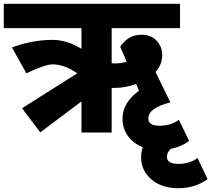

<svg xmlns="http://www.w3.org/2000/svg" viewBox="-40 -698 1113 1011"><path d="M1000 134 1053 245Q988 293 899 293Q811 293 757 246.5Q703 200 703 130Q703 102 712 77Q662 58 633.5 18Q605 -22 605 -72Q605 -158 692 -220L677 -256Q620 -235 563 -235H548V0H389V-164L172 -1L76 -128L367 -312Q299 -359 237 -359Q197 -359 99 -312L23 -448Q129 -488 237 -488Q312 -488 389 -441V-550H-20V-678H908V-550H548V-365Q554 -364 566 -364Q596 -364 627 -373L593 -452Q635 -515 704 -515Q756 -515 785 -483.5Q814 -452 814 -408Q814 -357 779 -319L857 -159Q741 -130 741 -74Q741 -36 800 -36Q861 -36 902 -67L956 44Q915 75 859 86Q839 105 839 127Q839 165 898 165Q959 165 1000 134Z"/></svg>

Font: Martel Sans Heavy
Style: Regular
Weight: 900
Designer: Dan Reynolds and Mathieu Réguer
Foundry: Dan Reynolds and Mathieu Réguer
Version: Version 1.001;PS 001.001;hotconv 1.0.70;makeotf.lib2.5.58329